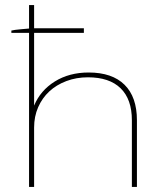

<svg xmlns="http://www.w3.org/2000/svg" viewBox="-20 -740 647 760"><path d="M95 0H115V-235Q115 -279 131 -315.5Q147 -352 175 -378Q203 -404 242.5 -419Q282 -434 328 -434Q413 -434 457.5 -390.5Q502 -347 502 -264V0H522V-264Q522 -356 473 -404.5Q424 -453 331 -453Q254 -453 197 -417.5Q140 -382 115 -322V-610H312V-628H115V-720H95V-623L105 -628Q84 -626 60.5 -624Q37 -622 25 -619V-610H95Z"/></svg>

Font: Fixel Variable
Style: Regular
Weight: 100
Width: 3
Designer: AlfaBravo + MacPaw
Foundry: Kyrylo Tkachov, Marchela Mozhyna, Serhii Makarenko, Maria Weinstein, Zakhar Kryvoshyya
Version: Version 1.211